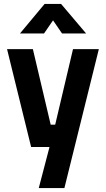

<svg xmlns="http://www.w3.org/2000/svg" viewBox="-20 -751 540 981"><path d="M16 -500 139 0H233L178 210H309L485 -500H353L262 -114H239L148 -500ZM82 -580H205L251 -647L297 -580H420L292 -731H208Z"/></svg>

Font: RazerF5
Style: Bold
Weight: 700
Foundry: Razer Inc.
Version: Version 1.000;PS 001.001;hotconv 1.0.56